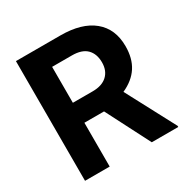

<svg xmlns="http://www.w3.org/2000/svg" viewBox="-167 -877 991 1019"><g transform="rotate(-30 329.0 -367.0)"><path d="M337 -268.5H216.6V0H65.5V-733.5H338Q468 -733.5 538.5 -675.6Q609.1 -617.6 609.1 -511.8Q609.1 -436.8 576.6 -386.6Q544.1 -336.5 478.1 -306.8L636.8 -7.1V0H474.6ZM216.6 -390.9H338.5Q395.5 -390.9 426.7 -419.9Q457.9 -448.9 457.9 -499.7Q457.9 -551.6 428.5 -581.4Q399 -611.1 338 -611.1H216.6Z"/></g></svg>

Font: Vazir FD
Style: Bold
Weight: 700
Foundry: DejaVu fonts team - Redesigned by Saber Rastikerdar
Version: Version 21.10;October 20, 2019;FontCreator 12.0.0.2547 64-bi